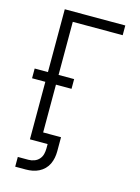

<svg xmlns="http://www.w3.org/2000/svg" viewBox="-132 -809 765 1048"><g transform="rotate(15 250.0 -285.0)"><path d="M61 165V110H121Q138 110 154 104Q170 98 181 85.5Q192 73 196 57Q200 41 200 24V0H100V-325H25V-380H100V-735H442V-680H160V-380H248V-325H160V-55H261V24Q261 43 257.5 61.5Q254 80 246 97Q238 114 224.5 127.5Q211 141 194 149.5Q177 158 158.5 161.5Q140 165 121 165Z"/></g></svg>

Font: Iosevka Term Light
Style: Regular
Weight: 300
Monospace: yes
Designer: Belleve Invis
Foundry: Belleve Invis
Version: Version 9.0.1; ttfautohint (v1.8.3)